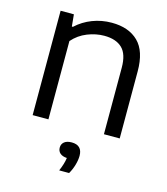

<svg xmlns="http://www.w3.org/2000/svg" viewBox="-116 -641 839 964"><g transform="rotate(15 304.0 -159.0)"><path d="M81.5 -542.5H150.5L156.5 -480.5H162Q198.5 -514.5 246 -532.8Q293.5 -551 346 -551Q434.5 -551 484.2 -502.2Q534 -453.5 534 -348.5V0H452V-345.5Q452 -416 419.8 -447Q387.5 -478 326.5 -478Q283 -478 239 -460.5Q195 -443 163.5 -407V0H81.5ZM362 136.5Q362 158 354.5 184.2Q347 210.5 333.5 233.5H282Q299 194.5 303 163.5Q279.5 162 267.2 151Q255 140 255 122Q255 103.5 268.5 92.5Q282 81.5 307 81.5Q334.5 81.5 348.2 95.5Q362 109.5 362 136.5Z"/></g></svg>

Font: Encode Sans Semi Expanded
Style: Regular
Weight: 400
Width: 6
Designer: Multiple Designers
Foundry: Impallari Type
Version: Version 2.000